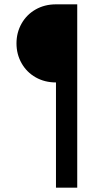

<svg xmlns="http://www.w3.org/2000/svg" viewBox="-20 -765 493 885"><path d="M56 -565Q56 -615 79.5 -656.5Q103 -698 144.5 -721.5Q186 -745 238 -745H336V100H238V-385Q186 -385 144.5 -408.5Q103 -432 79.5 -473.5Q56 -515 56 -565Z"/></svg>

Font: Eudoxus Sans Medium
Style: Regular
Weight: 500
Designer: Stijn de Vries
Foundry: tokotype
Version: Version 2.005